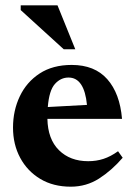

<svg xmlns="http://www.w3.org/2000/svg" viewBox="-20 -690 508 723"><path d="M250 -445.5Q336.5 -445.5 384 -391.8Q431.5 -338 439.5 -242.5H158.5Q160 -166 202 -124.5Q244 -83 312 -83Q343 -83 369.8 -91.8Q396.5 -100.5 424.5 -120.5L442 -96Q400.5 -48 352.8 -17.5Q305 13 246.5 13Q180.5 13 131.8 -16.2Q83 -45.5 56 -95.8Q29 -146 29 -209.5Q29 -273.5 54.5 -327.2Q80 -381 129.2 -413.2Q178.5 -445.5 250 -445.5ZM238 -398Q208.5 -398 186.8 -373.8Q165 -349.5 160 -287L307.5 -295Q297.5 -398 238 -398ZM263.5 -504.5H220L58 -652V-670H196.5Z"/></svg>

Font: Newsreader Text
Style: Bold
Weight: 700
Designer: Hugues Gentile
Foundry: Production Type
Version: Version 1.001